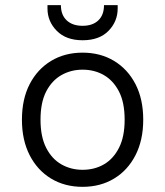

<svg xmlns="http://www.w3.org/2000/svg" viewBox="-20 -712 640 744"><path d="M300 12Q231 12 178 -20Q125 -52 95 -110.5Q65 -169 65 -248Q65 -328 95 -386Q125 -444 178 -476Q231 -508 300 -508Q369 -508 422 -476Q475 -444 505 -386Q535 -328 535 -248Q535 -169 505 -110.5Q475 -52 422 -20Q369 12 300 12ZM300 -54Q346 -54 382.5 -75Q419 -96 441 -139Q463 -182 463 -248Q463 -315 441 -357.5Q419 -400 382.5 -421Q346 -442 300 -442Q255 -442 218 -421Q181 -400 159 -357.5Q137 -315 137 -248Q137 -182 159 -139Q181 -96 218 -75Q255 -54 300 -54ZM300 -556Q236 -556 200 -592.5Q164 -629 164 -679V-692H216Q216 -654 238.5 -633Q261 -612 300 -612Q339 -612 361 -633Q383 -654 383 -692H436V-679Q436 -629 400.5 -592.5Q365 -556 300 -556Z"/></svg>

Font: DM Mono Light
Style: Regular
Weight: 300
Designer: Colophon Foundry
Foundry: Colophon Foundry
Version: Version 1.000; ttfautohint (v1.8.2.53-6de2)